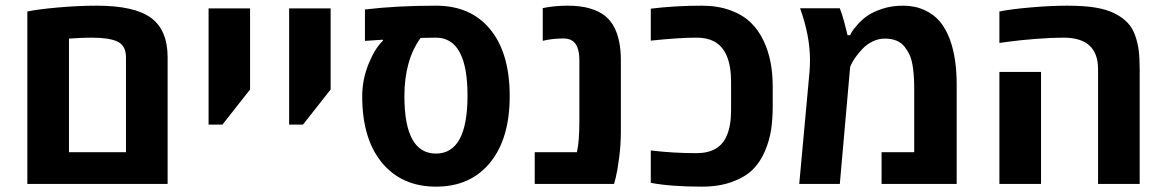

<svg xmlns="http://www.w3.org/2000/svg" viewBox="-20 -660 4185 689"><path d="M78.1 0V-618.7Q113.8 -626.5 187.3 -633.1Q260.7 -639.6 327.1 -639.6Q462.9 -639.6 522.2 -595.7Q581.5 -551.8 581.5 -454.6V0ZM432.1 -113.8V-454.6Q432.1 -499 397.5 -512.7Q367.2 -524.9 308.1 -524.9Q274.4 -524.9 227.5 -521.5V-113.8Z M728.5 -212.9V-629.9H877.4V-338.9L778.3 -212.9Z M1017.6 -212.9V-629.9H1166.5V-338.9L1067.4 -212.9Z M1544.4 -639.6Q1669.9 -639.6 1739.5 -554.2Q1809.1 -468.8 1809.1 -315.4Q1809.1 -162.1 1738.5 -76.2Q1668 9.8 1544.9 9.8Q1421.9 9.8 1350.8 -75.9Q1279.8 -161.6 1279.8 -314.9Q1279.8 -374 1302.7 -430.7Q1325.7 -487.3 1354 -513.7V-517.6L1289.6 -513.2V-626Q1402.8 -639.6 1544.4 -639.6ZM1431.2 -314.9Q1431.2 -108.9 1544.4 -108.9Q1657.7 -108.9 1657.7 -316.9Q1657.7 -524.9 1544.4 -524.9L1489.3 -523.9Q1431.2 -443.4 1431.2 -314.9Z M1927.7 -630.9Q1969.2 -639.6 2016.6 -639.6Q2064 -639.6 2097.4 -629.6Q2130.9 -619.6 2151.9 -602.5Q2172.9 -585.4 2185.5 -559.6Q2208 -514.6 2208 -443.4V-187Q2208 -141.1 2201.9 -94.5Q2195.8 -47.9 2189.9 -23.9L2183.6 0H1898.9V-113.8H2050.3Q2059.1 -151.4 2059.1 -226.1V-443.4Q2059.1 -499.5 2031.7 -515.1Q2019.5 -522 2001.5 -522Q1964.4 -522 1927.7 -513.7Z M2498.5 -639.6Q2556.2 -639.6 2601.1 -623Q2646 -606.4 2674.1 -579.1Q2702.1 -551.8 2720.2 -513.7Q2752.9 -444.8 2752.9 -351.1V-278.8Q2752.9 -232.4 2747.1 -193.8Q2741.2 -155.3 2724.4 -116.2Q2707.5 -77.1 2680.2 -50.5Q2652.8 -23.9 2606.4 -7.1Q2560.1 9.8 2498.5 9.8Q2387.2 9.8 2315.4 -3.9V-120.1Q2394.5 -110.4 2479.5 -110.4Q2561.5 -110.4 2587.9 -172.9Q2603.5 -209 2603.5 -263.7V-366.2Q2603.5 -481 2540 -512.7Q2515.1 -524.9 2479.5 -524.9Q2417.5 -524.9 2315.4 -514.2V-628.9Q2402.3 -639.6 2498.5 -639.6Z M2886.7 -444.3Q2886.7 -531.7 2851.1 -630.4H2993.7Q3001 -611.3 3008.3 -585.9L3021.5 -533.7H3030.8Q3032.7 -538.1 3036.6 -545.2Q3040.5 -552.2 3056.4 -570.6Q3072.3 -588.9 3091.8 -602.8Q3111.3 -616.7 3145.3 -628.2Q3179.2 -639.6 3221.4 -639.6Q3263.7 -639.6 3298.3 -623.5Q3333 -607.4 3354.2 -581.1Q3375.5 -554.7 3389.2 -517.1Q3413.1 -451.2 3413.1 -356.4V0H3143.6V-113.8H3260.7V-339.4Q3260.7 -426.3 3244.6 -461.9Q3237.3 -478 3226.1 -492.2Q3203.6 -521.5 3154.8 -521.5Q3132.3 -521.5 3111.1 -511Q3089.8 -500.5 3075.7 -485.4Q3046.9 -454.6 3035.6 -430.7L3030.8 -419.9L2993.7 0H2848.1L2884.8 -399.9Q2886.7 -422.4 2886.7 -444.3Z M4069.8 -411.6V0H3920.4V-412.1Q3920.4 -524.9 3796.4 -524.9Q3752.4 -524.9 3694.8 -520.3Q3637.2 -515.6 3601.6 -510.7L3566.4 -505.9V-618.7Q3602.1 -626.5 3675.5 -633.1Q3749 -639.6 3809.6 -639.6Q3870.1 -639.6 3911.1 -632.8Q3952.1 -626 3980 -611.8Q4007.8 -597.7 4025.6 -579.3Q4043.5 -561 4053.2 -533.7Q4063 -506.3 4066.4 -478.3Q4069.8 -450.2 4069.8 -411.6ZM3715.8 0H3566.4V-401.9H3715.8Z"/></svg>

Font: Open Sans Hebrew
Style: Bold
Weight: 700
Foundry: Ascender Corporation, Yanek Iontef
Version: Version 2.001;PS 002.001;hotconv 1.0.70;makeotf.lib2.5.58329